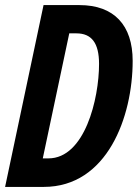

<svg xmlns="http://www.w3.org/2000/svg" viewBox="-22 -734 547 754"><path d="M-2 0H150C399 0 499 -275 499 -495C499 -635 426 -714 290 -714H149ZM168 -112H146L250 -603H278C337 -603 367 -566 367 -483C367 -346 311 -112 168 -112Z"/></svg>

Font: Noto Sans ExtraCondensed
Style: Bold Italic
Weight: 700
Width: 2
Italic angle: -12°
Designer: Monotype Design Team
Foundry: Monotype Imaging Inc.
Version: Version 2.013